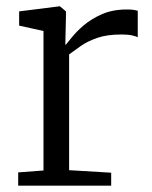

<svg xmlns="http://www.w3.org/2000/svg" viewBox="-20 -587 480 607"><path d="M37.5 0V-42L117.5 -48V-489L40.5 -506V-551L167.5 -567H169.5L188.5 -551V-535L186.5 -446H188.5Q193 -451 206.8 -468.5Q220.5 -486 244.2 -506.5Q268 -527 302 -542Q336 -557 380.5 -557Q395 -557 402.8 -555.8Q410.5 -554.5 415.5 -553V-469Q412.5 -471.5 398.8 -474.8Q385 -478 364.5 -478Q318 -478 286.8 -467Q255.5 -456 234.8 -441.2Q214 -426.5 198.5 -415V-49L331.5 -41V0Z"/></svg>

Font: Merriweather 7pt Light
Style: Regular
Weight: 300
Designer: Eben Sorkin
Foundry: Eben Sorkin
Version: Version 2.200;gftools[0.9.31]